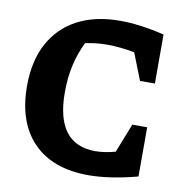

<svg xmlns="http://www.w3.org/2000/svg" viewBox="-77 -741 800 826"><g transform="rotate(10 323.0 -328.0)"><path d="M362 11Q206 11 121 -76Q36 -163 36 -322Q36 -431 77.5 -508Q119 -585 196.5 -626Q274 -667 382 -667Q425 -667 474.5 -660.5Q524 -654 576 -641V-427H511L465 -544Q403 -556 345 -556Q297 -556 250 -546Q225 -495 213 -440.5Q201 -386 201 -323Q201 -96 374 -96Q412 -96 461 -109L511 -236H576V-21Q455 11 362 11Z"/></g></svg>

Font: Piazzolla
Style: Bold
Weight: 700
Designer: Juan Pablo del Peral
Foundry: Huerta Tipografica
Version: Version 1.330